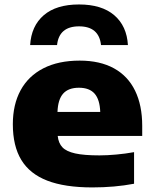

<svg xmlns="http://www.w3.org/2000/svg" viewBox="-20 -829 688 860"><path d="M617 -220H238.5Q242 -187.5 259.8 -169Q277.5 -150.5 316.8 -141.8Q356 -133 425.5 -133Q460 -133 501 -136.8Q542 -140.5 580.5 -147.5V-6Q493.5 10.5 393.5 10.5Q270.5 10.5 192 -19.8Q113.5 -50 75.5 -112.5Q37.5 -175 37.5 -272.5Q37.5 -360.5 72.2 -424.5Q107 -488.5 174.2 -523Q241.5 -557.5 337 -557.5Q428 -557.5 490.8 -522.8Q553.5 -488 585.2 -422.5Q617 -357 617 -265.5ZM237.5 -327.5H429Q427 -383 403.8 -409.5Q380.5 -436 333.5 -436Q286.5 -436 263 -409.8Q239.5 -383.5 237.5 -327.5ZM334 -809Q435.5 -809 491.8 -760.8Q548 -712.5 553 -627H432.5Q423.5 -711 334 -711Q244.5 -711 235.5 -627H115Q120 -712.5 176 -760.8Q232 -809 334 -809Z"/></svg>

Font: Encode Sans Expanded ExtraBold
Style: Regular
Weight: 800
Width: 7
Designer: Multiple Designers
Foundry: Impallari Type
Version: Version 2.000